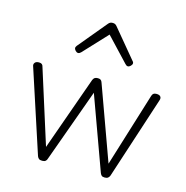

<svg xmlns="http://www.w3.org/2000/svg" viewBox="-121 -951 1046 1080"><g transform="rotate(15 402.0 -411.0)"><path d="M220 15Q206 15 200 9.5Q194 4 191 -4L34 -484Q29 -496 36 -505.5Q43 -515 60 -515Q71 -515 77 -510.5Q83 -506 85 -496L221 -66L374 -496Q378 -506 384.5 -510.5Q391 -515 403 -515Q414 -515 420 -510.5Q426 -506 429 -496L585 -66L718 -496Q721 -506 727 -510.5Q733 -515 744 -515Q762 -515 768.5 -506Q775 -497 769 -482L613 -4Q610 4 603.5 9.5Q597 15 584 15Q571 15 565.5 9.5Q560 4 557 -4L402 -430L248 -4Q246 4 239.5 9.5Q233 15 220 15ZM258 -623Q250 -623 242.5 -631Q235 -639 235 -647Q235 -649 236 -652Q237 -655 240 -659L378 -825Q383 -831 388.5 -834Q394 -837 403 -837Q412 -837 417.5 -834Q423 -831 428 -825L566 -659Q570 -655 571 -652Q572 -649 572 -647Q572 -639 564 -631Q556 -623 548 -623Q543 -623 539.5 -625.5Q536 -628 532 -632L403 -769L275 -632Q271 -628 267 -625.5Q263 -623 258 -623Z"/></g></svg>

Font: Playwrite FR Moderne ExtraLight
Style: Regular
Weight: 250
Version: Version 1.002